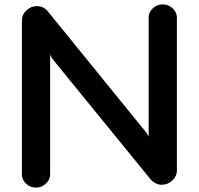

<svg xmlns="http://www.w3.org/2000/svg" viewBox="-20 -841 908 877"><path d="M80 -44V-748Q80 -774 100.5 -793.5Q121 -813 149 -813Q180 -813 201 -786L651 -232L659 -216V-761Q659 -785 678 -803Q697 -821 723 -821Q749 -821 768.5 -803Q788 -785 788 -761V-62Q788 -36 767 -16.5Q746 3 718 3Q704 3 690 -4.5Q676 -12 666 -24L217 -575L209 -592V-44Q209 -20 189.5 -2Q170 16 144 16Q118 16 99 -2Q80 -20 80 -44Z"/></svg>

Font: Tsukimi Rounded
Style: Bold
Weight: 700
Designer: Takashi Funayama
Foundry: Takashi Funayama
Version: Version 1.032; ttfautohint (v1.8.3)